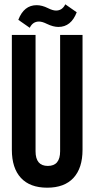

<svg xmlns="http://www.w3.org/2000/svg" viewBox="-20 -862 438 891"><path d="M35 -700H145V-160Q145 -92 202 -92Q259 -92 259 -160V-700H363V-167Q363 -82 321 -36.5Q279 9 199 9Q119 9 77 -36.5Q35 -82 35 -167ZM240 -813Q269 -813 283 -842L336 -805Q310 -737 251 -737Q227 -737 198 -751Q176 -762 161 -762Q132 -762 118 -733L65 -770Q91 -838 150 -838Q175 -838 203 -824Q225 -813 240 -813Z"/></svg>

Font: Bebas Neue
Style: Regular
Weight: 400
Designer: Ryoichi Tsunekawa
Foundry: Ryoichi Tsunekawa
Version: Version 1.400